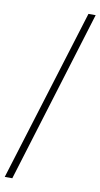

<svg xmlns="http://www.w3.org/2000/svg" viewBox="-102 -808 535 1025"><g transform="rotate(10 165.5 -295.5)"><path d="M2 171.9 291 -762.7H330.1L43 171.9Z"/></g></svg>

Font: GenYoMin TW TTF ExtraLight
Style: Regular
Weight: 250
Version: Version 1.300